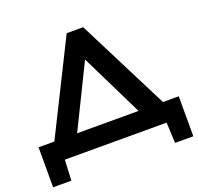

<svg xmlns="http://www.w3.org/2000/svg" viewBox="-141 -853 1175 1137"><g transform="rotate(-20 447.0 -285.0)"><path d="M126 0 120 130H5V-122H104.5L392.5 -700H496.5L789 -122H888.5V130H773.5L767.5 0ZM248 -122H635L441.5 -516.5Z"/></g></svg>

Font: Science Gothic
Style: Regular
Weight: 400
Designer: Thomas Phinney, Vassil Kateliev, Brandon Buerkle
Foundry: Font Detective LLC
Version: Version 1.018